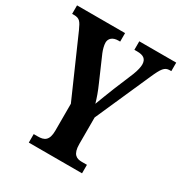

<svg xmlns="http://www.w3.org/2000/svg" viewBox="-168 -836 907 959"><g transform="rotate(30 286.0 -357.0)"><path d="M134 0H441V-49H411C381 -49 356 -60 356 -120V-273L495 -587C522 -648 534 -665 563 -665H572V-714H359V-665H375C411 -665 430 -653 430 -620C430 -608 426 -586 415 -558L368 -445C351 -402 336 -364 325 -334C316 -365 306 -394 289 -432L229 -570C222 -587 216 -609 216 -624C216 -648 234 -665 267 -665H277V-714H0V-665H11C44 -665 52 -651 70 -612L219 -273V-118C219 -60 194 -49 158 -49H134Z"/></g></svg>

Font: Noto Serif Bengali ExtraCondensed
Style: Regular
Weight: 400
Width: 2
Designer: Juan Bruce, Universal Thirst, Indian Type Foundry and the Monotype Design Team.
Foundry: Monotype Imaging Inc.
Version: Version 2.003